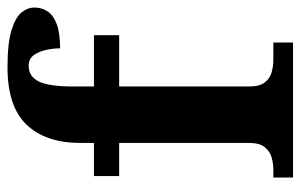

<svg xmlns="http://www.w3.org/2000/svg" viewBox="-166 -643 809 517"><g transform="rotate(-90 238.5 -384.5)"><path d="M18.9 0V-53H41.2Q56 -53 72.5 -57.4Q89 -61.9 100.6 -75.9Q112.1 -90 112.1 -118.1V-468.1H22.9V-536H112.1V-572.7Q112.1 -665.7 161.1 -717.3Q210 -768.8 315.8 -768.8Q380.6 -768.8 415.4 -758.1Q450.3 -747.4 463.5 -731Q476.7 -714.6 476.7 -695.9Q476.7 -676.8 466.5 -661.1Q456.3 -645.4 432.3 -636.3Q408.3 -627.2 366.9 -627.2Q366.9 -643.7 362.9 -663.4Q358.9 -683 349 -697.4Q339 -711.8 320 -711.8Q290.9 -711.8 277.5 -684.3Q264.1 -656.8 264.1 -590.9V-536H402.2V-468.1H264.1V-118.1Q264.1 -90 275.1 -75.9Q286.1 -61.9 302.8 -57.4Q319.5 -53 335.1 -53H382.4V0Z"/></g></svg>

Font: Noto Serif Hebrew
Style: Regular
Weight: 400
Designer: Monotype Design Team
Foundry: Monotype Imaging Inc.
Version: Version 2.003